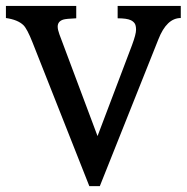

<svg xmlns="http://www.w3.org/2000/svg" viewBox="-26 -610 634 652"><path d="M84.5 -465.8Q66.4 -511.7 53.7 -524.4Q34.7 -543 -5.9 -548.8V-589.8H232.9V-547.9Q198.2 -546.4 189 -543.5Q169.9 -537.6 169.9 -519.5Q169.9 -509.3 175.8 -493.2L305.2 -147.9L422.4 -457Q436 -493.7 436 -508.8Q436 -523.9 431.2 -530.8Q426.3 -537.6 418 -541.5Q404.3 -547.9 373.5 -547.9V-589.8H587.9V-548.8Q540 -548.8 511.7 -476.1L313 22H277.3Z"/></svg>

Font: Metamorphous
Style: Regular
Weight: 400
Designer: James Grieshaber
Foundry: James Grieshaber
Version: Version 1.001